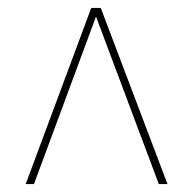

<svg xmlns="http://www.w3.org/2000/svg" viewBox="-20 -734 488 486"><path d="M45 -268 211 -714H235L404 -268H382L223 -692L66 -268Z"/></svg>

Font: Noto Serif Display Condensed
Style: Regular
Weight: 400
Width: 3
Designer: Monotype Design Team
Foundry: Monotype Imaging Inc.
Version: Version 2.009